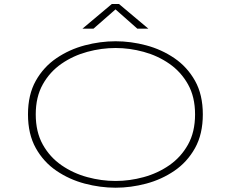

<svg xmlns="http://www.w3.org/2000/svg" viewBox="-20 -908 1140 940"><path d="M546 11Q471 11 395.2 -9Q319.5 -29 256.5 -71.8Q193.5 -114.5 155.2 -183Q117 -251.5 117 -348Q117 -444.5 155.2 -512.5Q193.5 -580.5 256.5 -623.2Q319.5 -666 395.2 -686Q471 -706 546 -706Q620.5 -706 695.8 -686Q771 -666 833.8 -623.2Q896.5 -580.5 934.8 -512.5Q973 -444.5 973 -348Q973 -251.5 934.8 -183Q896.5 -114.5 833.8 -71.8Q771 -29 695.8 -9Q620.5 11 546 11ZM546 -22Q614.5 -22 683.2 -40.8Q752 -59.5 809 -99Q866 -138.5 900.5 -200.2Q935 -262 935 -348Q935 -433.5 900.5 -495Q866 -556.5 809 -596Q752 -635.5 683.2 -654.2Q614.5 -673 546 -673Q476.5 -673 407.5 -654.2Q338.5 -635.5 281.2 -596Q224 -556.5 189.5 -495Q155 -433.5 155 -348Q155 -262 189.5 -200.2Q224 -138.5 281.2 -99Q338.5 -59.5 407.5 -40.8Q476.5 -22 546 -22ZM383.5 -767.5 527.5 -888.5H562.5L706.5 -767.5H652.5L545.5 -862L437.5 -767.5Z"/></svg>

Font: Trispace Expanded Thin
Style: Regular
Weight: 100
Width: 7
Designer: Tyler Finck
Foundry: Etcetera Type Company
Version: Version 1.210; ttfautohint (v1.8.3)